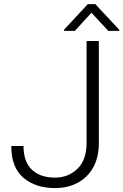

<svg xmlns="http://www.w3.org/2000/svg" viewBox="-20 -912 605 941"><path d="M404.3 -211.9V-710.9H464.4V-211.9Q464.4 -140.1 436.5 -90.8Q408.7 -41.5 360.1 -15.9Q311.5 9.8 250 9.8Q153.8 9.8 94.5 -41Q35.2 -91.8 35.2 -196.3H95.2Q95.2 -119.6 136 -80.6Q176.8 -41.5 250 -41.5Q314.5 -41.5 359.4 -84.7Q404.3 -127.9 404.3 -211.9ZM447.3 -891.6 564.9 -765.6V-760.7H510.7L428.2 -849.6L346.7 -760.7H293.9V-766.6L410.2 -891.6Z"/></svg>

Font: Vazirmatn RD ExtraLight
Style: Regular
Weight: 200
Designer: Saber Rastikerdar
Foundry: Saber Rastikerdar
Version: Version 32.102